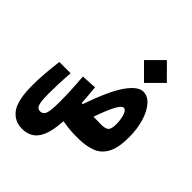

<svg xmlns="http://www.w3.org/2000/svg" viewBox="-238 -762 1062 1062"><g transform="rotate(45 293.0 -231.0)"><path d="M393.6 4.9Q353 5.4 325.2 2.9Q297.4 0.5 264.6 -5.4Q259.8 70.3 242.2 112.1Q224.6 153.8 196.5 170.4Q168.5 187 131.8 187Q71.3 187 36.6 139.6Q2 92.3 2 -23.9Q2 -71.8 6.1 -122.1Q10.3 -172.4 16.6 -220.7H105Q101.1 -173.3 99.6 -131.3Q98.1 -89.4 98.1 -55.7Q98.1 -10.7 102.3 11.5Q106.4 33.7 114.7 40.8Q123 47.9 134.8 47.9Q156.2 47.9 165.3 25.9Q174.3 3.9 174.3 -66.4Q174.3 -105.5 172.4 -151.4Q170.4 -197.3 165.5 -255.9L255.4 -261.2Q258.8 -224.6 261 -197.3Q263.2 -169.9 264.6 -147.9Q269 -147.5 272.5 -147Q326.7 -302.2 373.5 -367.9Q420.4 -433.6 461.4 -433.6Q496.6 -433.6 524.2 -402.1Q551.8 -370.6 567.9 -317.1Q584 -263.7 584 -197.8Q584 -118.2 561.3 -74.5Q538.6 -30.8 496.1 -13.4Q453.6 3.9 393.6 4.9ZM364.3 -140.1Q390.6 -139.2 423.3 -139.2Q458 -139.2 470.5 -150.9Q482.9 -162.6 482.9 -199.2Q482.9 -235.4 473.6 -264.6Q464.4 -293.9 447.3 -293.9Q417.5 -293.9 364.3 -140.1ZM429.7 -469.7 340.3 -559.1 429.7 -648.9 519 -559.1Z"/></g></svg>

Font: Cascadia Mono
Style: Bold
Weight: 700
Monospace: yes
Designer: Aaron Bell
Foundry: Saja Typeworks
Version: Version 2404.023; ttfautohint (v1.8.4)